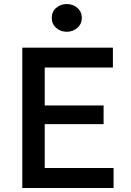

<svg xmlns="http://www.w3.org/2000/svg" viewBox="-20 -938 652 958"><path d="M91.2 0V-700H543.3V-601H203.2V-411.9H496.9V-318.5H203.2V-99.8H546.7V0ZM313.2 -779.5Q282.7 -779.5 260.4 -798.8Q238.2 -818.1 238.2 -848.8Q238.2 -879.8 260.5 -898.8Q282.8 -917.8 313.2 -917.8Q343.8 -917.8 366 -898.8Q388.2 -879.8 388.2 -848.8Q388.2 -818.4 366 -799Q343.8 -779.5 313.2 -779.5Z"/></svg>

Font: Geologica Thin
Style: Regular
Weight: 100
Version: Version 1.010;gftools[0.9.28]